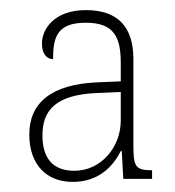

<svg xmlns="http://www.w3.org/2000/svg" viewBox="-20 -740 347 380"><path d="M124 -380C177 -380 205 -413 219 -441H221L224 -386H281V-403C247 -403 244 -411 244 -454V-623C244 -685 215 -720 150 -720C87 -720 63 -682 63 -654C63 -633 73 -623 85 -623C85 -668 94 -695 150 -695C207 -695 219 -665 219 -615V-579L172 -577C81 -573 38 -536 38 -474C38 -413 73 -380 124 -380ZM127 -402C82 -402 64 -430 64 -472C64 -519 87 -553 174 -556L219 -558V-501C219 -450 181 -402 127 -402Z"/></svg>

Font: Noto Serif Sinhala SemiCondensed Thin
Style: Regular
Weight: 100
Width: 4
Designer: Jelle Bosma - Monotype Design Team
Foundry: Monotype Imaging Inc.
Version: Version 2.007